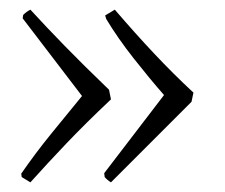

<svg xmlns="http://www.w3.org/2000/svg" viewBox="-20 -415 466 398"><path d="M210 -37Q202 -42 197 -48L196 -56L320 -218Q291 -251 257.5 -293.5Q224 -336 200 -376L198 -383L218 -395Q260 -346 300 -303.5Q340 -261 381 -223L377 -204Q312 -139 273 -100Q234 -61 210 -37ZM43 -37 25 -48 24 -55Q53 -97 85.5 -137Q118 -177 150 -216L27 -377L28 -384Q35 -391 43 -395Q75 -360 114 -320Q153 -280 206 -229L210 -209Q157 -159 117.5 -117.5Q78 -76 43 -37Z"/></svg>

Font: Labrada Light
Style: Regular
Weight: 300
Designer: Mercedes Jáuregui
Foundry: Omnibus-Type Team
Version: Version 1.000; ttfautohint (v1.8.4.7-5d5b)